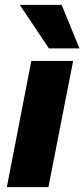

<svg xmlns="http://www.w3.org/2000/svg" viewBox="-20 -765 345 785"><path d="M8 0 108 -516H279L178 0ZM180 -567 61 -745H232L305 -567Z"/></svg>

Font: REM
Style: Bold Italic
Weight: 700
Italic angle: -11°
Designer: Octavio Pardo
Foundry: Ashler Design
Version: Version 1.005;gftools[0.9.28]